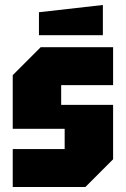

<svg xmlns="http://www.w3.org/2000/svg" viewBox="-20 -749 504 769"><path d="M31 0V-152H239V-233H31V-448L143 -560H433V-408H225V-329H433V-111L322 0ZM136 -608V-700L392 -729V-608Z"/></svg>

Font: Tektur Condensed ExtraBold
Style: Regular
Weight: 800
Width: 3
Designer: Adam Jagosz
Foundry: Adam Jagosz
Version: Version 1.005;gftools[0.9.30]